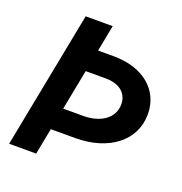

<svg xmlns="http://www.w3.org/2000/svg" viewBox="-127 -810 872 921"><g transform="rotate(20 309.5 -350.0)"><path d="M19 0H157L183 -134H307C479 -134 596 -225 596 -360C596 -484 497 -566 347 -566H267L293 -700H155ZM307 -247H205L245 -453H347C417 -453 460 -418 460 -361C460 -293 399 -247 307 -247Z"/></g></svg>

Font: Uncut Sans
Style: Bold Italic
Weight: 700
Italic angle: -11°
Designer: Kasper Nordkvist
Foundry: UNCUT.wtf
Version: Version 1.304;Glyphs 3.2 (3246)